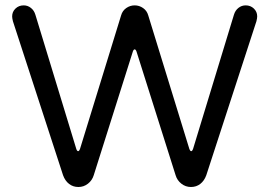

<svg xmlns="http://www.w3.org/2000/svg" viewBox="-20 -708 1027 733"><path d="M220.7 -39.1 29.3 -627Q26.4 -638.7 26.4 -645.5Q26.4 -663.1 39.1 -675.3Q51.8 -687.5 70.3 -687.5Q85.9 -687.5 98.1 -677.7Q110.4 -668 115.2 -651.4L271.5 -138.7Q274.4 -130.9 278.3 -130.9Q282.2 -130.9 285.2 -138.7L442.4 -649.4Q447.3 -667 461.9 -677.2Q476.6 -687.5 494.1 -687.5Q511.7 -687.5 526.4 -677.2Q541 -667 545.9 -649.4L703.1 -138.7Q706.1 -130.9 710 -130.9Q713.9 -130.9 716.8 -138.7L873 -651.4Q877.9 -668 890.1 -677.7Q902.3 -687.5 918 -687.5Q936.5 -687.5 949.2 -675.3Q961.9 -663.1 961.9 -645.5Q961.9 -638.7 959 -627L767.6 -39.1Q759.8 -17.6 744.6 -5.9Q729.5 5.9 709 5.9Q688.5 5.9 672.4 -6.8Q656.2 -19.5 650.4 -39.1L501 -511.7Q498 -519.5 494.1 -519.5Q490.2 -519.5 487.3 -511.7L337.9 -39.1Q332 -19.5 315.9 -6.8Q299.8 5.9 279.3 5.9Q258.8 5.9 243.7 -5.9Q228.5 -17.6 220.7 -39.1Z"/></svg>

Font: jf-openhuninn-2.0
Style: Regular
Weight: 400
Designer: [Kosugi Maru]
Designed by MOTOYA      

[Varela Round]
Joe Prince (Latin component); Avraham Cornfeld (Hebrew component)
Foundry: justfont CO.,LTD.
Version: 2.0